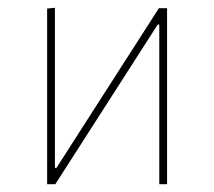

<svg xmlns="http://www.w3.org/2000/svg" viewBox="-20 -473 550 493"><path d="M101 0V-451L121 -453V-42H125L388 -452H409V0H389V-410H385L122 0Z"/></svg>

Font: Alegreya Sans Thin
Style: Regular
Weight: 100
Designer: Juan Pablo del Peral
Foundry: Huerta Tipografica
Version: Version 2.007